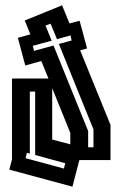

<svg xmlns="http://www.w3.org/2000/svg" viewBox="-20 -687 450 721"><path d="M15 -50 25 -88V-392H162L135 -458L75 -441L47 -545L94 -558L73 -610L213 -667L241 -599L279 -609L307 -505L281 -498L395 -218V-86H278L252 14ZM103 -515 108 -496 181 -516 311 -195V-134H331V-201L201 -522L249 -535L245 -554L194 -540L170 -598L151 -591L174 -534ZM176 -163 244 -145V-188L176 -356ZM92 -110 81 -113 76 -93 220 -54 225 -74 112 -105V-343H92Z"/></svg>

Font: Blaka Hollow
Style: Regular
Weight: 400
Designer: Mohamed Gaber
Foundry: Kief Type Foundry
Version: Version 1.003; ttfautohint (v1.8.4.7-5d5b)